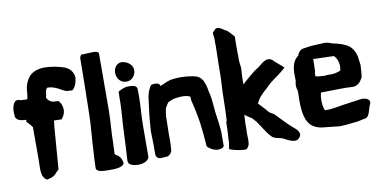

<svg xmlns="http://www.w3.org/2000/svg" viewBox="-75 -976 2429 1226"><g transform="rotate(-10 1139.5 -363.0)"><path d="M14 -426C23 -395 65 -397 82 -395C82 -394 81 -391 81 -389L80 -383C92 -371 103 -360 116 -341V-127L115 -92C115 -68 111 -16 143 1L148 4C173 -1 196 -8 210 -28C217 -34 223 -42 230 -47L249 -293C250 -311 252 -328 255 -353C255 -355 256 -357 256 -360L294 -359H305C318 -375 329 -392 329 -418C329 -439 321 -461 309 -473C308 -473 309 -474 308 -474C308 -474 309 -478 297 -478C292 -478 283 -479 277 -479C258 -480 238 -494 231 -513C231 -513 233 -517 233 -522C233 -523 235 -523 236 -538C237 -545 238 -554 240 -561C244 -569 250 -574 250 -574C305 -574 338 -539 369 -531H371L405 -529C426 -546 437 -581 438 -604V-605C438 -637 418 -663 393 -676L392 -677C348 -695 295 -704 246 -704C239 -704 233 -703 224 -701C191 -697 158 -679 141 -648C130 -629 122 -607 119 -581V-576C118 -567 116 -553 115 -539C113 -521 111 -522 105 -523H102C84 -523 64 -524 53 -529H50C31 -529 24 -513 21 -505C10 -483 11 -453 14 -428Z M465 -19C461 10 505 13 538 13C580 13 632 15 646 -13C645 -34 636 -52 625 -63L624 -65H623C616 -69 609 -74 600 -81V-84C600 -92 600 -98 601 -106C601 -123 602 -139 603 -156C603 -229 612 -290 612 -372C613 -507 613 -641 613 -733C613 -742 595 -747 579 -747C569 -747 552 -746 511 -744H500C495 -738 490 -730 490 -722C489 -607 487 -477 484 -353C483 -280 472 -187 470 -120C468 -88 465 -50 465 -19ZM646 -11V-13Z M673 -23C673 5 712 11 735 12C762 12 794 5 807 -20L809 -23V-27C809 -92 810 -165 810 -240C811 -294 816 -346 817 -402V-463C817 -488 790 -493 759 -492C734 -492 712 -479 694 -470V-462C693 -443 693 -423 693 -404C692 -341 685 -281 683 -227C680 -143 676 -78 673 -27ZM693 -592C693 -557 715 -524 756 -524C791 -524 814 -553 816 -584V-593C814 -620 787 -648 747 -652C712 -652 693 -623 693 -592Z M853 -184C854 -158 854 -136 855 -108V-43C855 -35 853 -10 882 -5H884L928 -8H931C946 -14 959 -29 960 -44C960 -48 963 -70 963 -85V-153C963 -178 964 -202 965 -248V-260C967 -277 969 -296 973 -312C977 -322 985 -333 992 -344V-346L993 -347C1012 -355 1027 -365 1054 -367C1089 -371 1116 -371 1139 -359C1140 -356 1141 -349 1141 -342V-335C1171 -218 1179 -144 1187 -30C1190 -24 1194 -19 1203 -15C1216 -2 1238 4 1252 5C1270 6 1289 1 1295 -11V-106C1292 -159 1277 -238 1277 -262V-263L1271 -322L1267 -347C1265 -357 1263 -366 1260 -376C1259 -400 1245 -434 1239 -446C1229 -463 1214 -475 1196 -480H1195C1150 -492 1088 -495 1038 -487H1036C1004 -479 979 -463 966 -460H965C964 -459 964 -459 963 -459C963 -460 962 -462 962 -465C957 -481 932 -479 923 -479C906 -479 901 -472 896 -460C883 -438 876 -412 873 -378L867 -333L860 -274C858 -245 855 -215 853 -186Z M1325 14 1335 18C1359 27 1391 34 1423 35H1434C1446 26 1454 12 1455 -5L1456 -25L1455 -63L1456 -101V-130L1459 -185C1467 -179 1479 -170 1488 -164H1489C1503 -158 1511 -147 1527 -129C1550 -98 1574 -52 1603 -22C1618 -3 1647 -2 1672 5C1699 17 1759 61 1784 12L1785 14C1797 -12 1773 -34 1762 -43C1726 -72 1679 -124 1646 -157C1636 -163 1627 -166 1622 -170V-171L1612 -180C1594 -204 1571 -223 1557 -242L1560 -247L1561 -248C1570 -263 1572 -269 1584 -283C1598 -297 1607 -309 1623 -321C1640 -338 1656 -354 1679 -371C1702 -387 1730 -407 1751 -426L1764 -438L1706 -488C1702 -492 1696 -498 1693 -502L1691 -501L1689 -502C1655 -525 1610 -473 1601 -468H1600C1564 -447 1536 -419 1507 -395H1506C1498 -387 1495 -384 1488 -376C1488 -387 1487 -396 1487 -404C1487 -420 1488 -448 1491 -480V-483C1487 -508 1484 -536 1486 -564V-566C1486 -571 1486 -573 1485 -579C1485 -620 1485 -657 1486 -688L1464 -712C1459 -717 1451 -728 1438 -736L1436 -735C1422 -742 1383 -783 1361 -744C1355 -741 1352 -737 1352 -732C1352 -723 1353 -717 1355 -706C1356 -696 1356 -683 1355 -669C1355 -661 1356 -657 1356 -653C1354 -587 1353 -515 1352 -436C1351 -402 1347 -365 1347 -328L1345 -241L1342 -169C1341 -168 1337 -161 1337 -153V-143L1335 -85L1332 -46V-28ZM1486 -688V-691Z M1820 -342C1814 -323 1813 -299 1822 -277C1822 -257 1822 -235 1821 -216V-215C1821 -148 1827 -69 1881 -37C1917 -15 1955 -18 1999 -12L2026 -9C2060 -3 2109 -12 2145 -15C2174 -16 2192 -25 2213 -27C2237 -30 2243 -58 2249 -77C2253 -89 2257 -107 2261 -110C2278 -145 2235 -160 2200 -153C2185 -150 2162 -148 2137 -144C2079 -138 2022 -121 1971 -124C1958 -150 1955 -203 1966 -240H1975C2003 -240 2070 -241 2100 -242C2110 -242 2121 -241 2134 -242C2141 -241 2149 -241 2154 -241C2158 -241 2163 -241 2170 -240H2173C2210 -241 2227 -269 2239 -292V-293C2242 -318 2244 -342 2245 -368V-370C2243 -389 2240 -406 2238 -423V-424C2229 -465 2207 -499 2166 -514C2146 -524 2122 -529 2089 -537C2076 -542 2061 -549 2037 -548C2018 -548 1994 -545 1980 -545C1954 -545 1930 -540 1909 -537C1886 -536 1870 -519 1864 -497C1817 -465 1817 -403 1820 -342ZM1949 -348C1949 -355 1948 -371 1952 -377L1954 -459L2083 -455H2089V-453C2101 -441 2113 -423 2115 -387V-381C2114 -377 2113 -369 2112 -358L2110 -356C2094 -349 2066 -341 2045 -343C2023 -344 2011 -340 1994 -342C1978 -343 1962 -344 1949 -348Z"/></g></svg>

Font: Vapor
Style: ExBd
Weight: 800
Foundry: Cannot Into Space Fonts
Version: Version 0.179